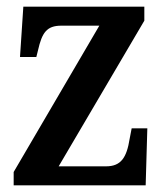

<svg xmlns="http://www.w3.org/2000/svg" viewBox="-20 -556 493 576"><path d="M21 0H417L422 -171H375L369 -140C360 -83 343 -57 298 -57H156L413 -494V-536H50L40 -385H89L94 -405C106 -458 120 -479 164 -479H278L21 -40Z"/></svg>

Font: Noto Serif Myanmar Condensed SemiBold
Style: Regular
Weight: 600
Width: 3
Designer: Ben Mitchell and the Monotype Design Team
Foundry: Monotype Imaging Inc.
Version: Version 2.106